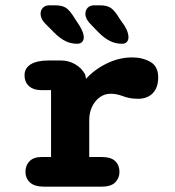

<svg xmlns="http://www.w3.org/2000/svg" viewBox="-20 -704 659 724"><path d="M316.5 -112H362Q399 -112 414.8 -96.2Q430.5 -80.5 430.5 -56Q430.5 -32 414.2 -16Q398 0 362 0H148.5Q110 0 93 -16Q76 -32 76 -56Q76 -80.5 91.5 -96.2Q107 -112 137.5 -112H172.5V-364H138.5Q106.5 -364 89.5 -379.2Q72.5 -394.5 72.5 -420Q72.5 -447 96 -461.5Q119.5 -476 164 -476H209Q238.5 -476 263 -462Q287.5 -448 301 -423.5L304.5 -407Q337.5 -443 383.8 -465.2Q430 -487.5 478.5 -487.5Q517 -487.5 546.8 -470.8Q576.5 -454 576.5 -412.5Q576.5 -373.5 556 -352.5Q535.5 -331.5 501 -331.5Q480 -331.5 466 -334.8Q452 -338 439 -343Q429 -346.5 418.8 -348.5Q408.5 -350.5 397.5 -350.5Q374 -350.5 355.8 -337Q337.5 -323.5 327 -301.2Q316.5 -279 316.5 -252ZM271 -539Q247.5 -539 226.8 -549Q206 -559 183.5 -582L151 -614.5Q141.5 -624 137.2 -633.8Q133 -643.5 133 -652Q133 -666 142 -675Q151 -684 166 -684H186.5Q215 -684 229.8 -673.8Q244.5 -663.5 262.5 -633.5L280 -607Q296 -580 296 -563.5Q296 -552.5 289.5 -545.8Q283 -539 271 -539ZM440 -539Q416.5 -539 395.5 -549Q374.5 -559 351.5 -582L320 -614.5Q302 -633 302 -652Q302 -666 311 -675Q320 -684 335.5 -684H355.5Q384 -684 398.8 -673.5Q413.5 -663 431 -633.5L449.5 -607Q464.5 -582.5 464.5 -563.5Q464.5 -552.5 458.2 -545.8Q452 -539 440 -539Z"/></svg>

Font: Sono ExtraLight Monospace
Style: Bold
Weight: 700
Version: Version 2.112